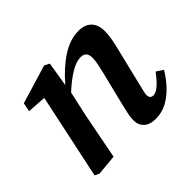

<svg xmlns="http://www.w3.org/2000/svg" viewBox="-123 -670 850 850"><g transform="rotate(-45 302.0 -245.0)"><path d="M418 14Q381 14 362 -4Q343 -22 343 -50Q343 -72 348 -94Q353 -116 359 -141L397 -295Q403 -319 407 -340Q411 -361 411 -376Q411 -415 375 -415Q323 -415 235 -334L210 -221Q199 -166 188.5 -111Q178 -56 167 0L70 9L49 -1L134 -401L45 -407L53 -448L235 -503L259 -491L240 -375Q289 -433 343 -468.5Q397 -504 451 -504Q490 -504 511.5 -482.5Q533 -461 533 -420Q533 -398 528.5 -373.5Q524 -349 518 -325L475 -148Q471 -129 467 -114.5Q463 -100 463 -90Q463 -67 484 -67Q515 -67 565 -135L597 -114Q578 -82 551 -52.5Q524 -23 491 -4.5Q458 14 418 14Z"/></g></svg>

Font: Source Serif 4 SmText Semibold
Style: Italic
Weight: 600
Italic angle: -12°
Designer: Frank Grießhammer
Foundry: Adobe
Version: Version 4.005;hotconv 1.1.0;makeotfexe 2.6.0